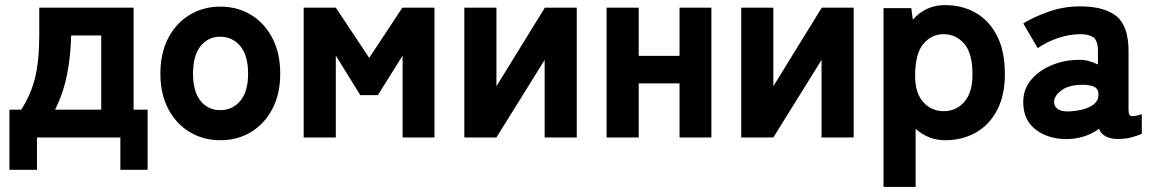

<svg xmlns="http://www.w3.org/2000/svg" viewBox="-20 -539 4528 753"><path d="M17 127V-109H63Q100 -165 117 -232Q134 -299 134 -402V-509H504V-109H559V127H452V0H125V127ZM196 -109H377V-400H259Q257 -316 242.5 -244.5Q228 -173 196 -109Z M844 11Q777 11 723.5 -21.5Q670 -54 639.5 -112.5Q609 -171 609 -250Q609 -330 639.5 -389Q670 -448 723.5 -480.5Q777 -513 844 -513Q912 -513 965 -480.5Q1018 -448 1048.5 -389Q1079 -330 1079 -250Q1079 -171 1048.5 -112.5Q1018 -54 965 -21.5Q912 11 844 11ZM844 -107Q892 -107 922.5 -143.5Q953 -180 953 -250Q953 -321 922.5 -358Q892 -395 844 -395Q796 -395 766.5 -358Q737 -321 737 -250Q737 -180 766.5 -143.5Q796 -107 844 -107Z M1171 0V-509H1297L1428 -312L1558 -509H1684V0H1559V-321L1462 -166H1393L1297 -321V0Z M1801 0V-509H1927V-201L2117 -509H2242V0H2116V-304L1927 0Z M2359 0V-509H2485V-320H2645V-509H2770V0H2645V-212H2485V0Z M2887 0V-509H3013V-201L3203 -509H3328V0H3202V-304L3013 0Z M3445 194V-507H3554L3560 -462Q3611 -519 3686 -519Q3754 -519 3807 -488.5Q3860 -458 3890.5 -398Q3921 -338 3921 -248Q3921 -165 3890.5 -107Q3860 -49 3807 -19Q3754 11 3686 11Q3621 11 3571 -34V194ZM3681 -103Q3729 -103 3761.5 -139Q3794 -175 3794 -248Q3794 -330 3761.5 -367.5Q3729 -405 3681 -405Q3633 -405 3601 -366.5Q3569 -328 3569 -241Q3569 -174 3601 -138.5Q3633 -103 3681 -103Z M4177 6Q4098 10 4045.5 -28Q3993 -66 3993 -138Q3993 -189 4023.5 -225.5Q4054 -262 4102.5 -282.5Q4151 -303 4203 -304Q4226 -306 4247 -300.5Q4268 -295 4286 -286V-338Q4286 -380 4268 -392.5Q4250 -405 4217 -405Q4174 -405 4128.5 -389.5Q4083 -374 4050 -350L3993 -447Q4035 -473 4093.5 -493.5Q4152 -514 4217 -514Q4310 -514 4358 -476Q4406 -438 4406 -338V-108Q4406 -87 4415.5 -84Q4425 -81 4458 -91V-14Q4442 -7 4418 -0.5Q4394 6 4365 6Q4306 6 4290 -34Q4244 1 4177 6ZM4174 -102Q4227 -105 4258.5 -122.5Q4290 -140 4288 -171Q4287 -194 4265.5 -201Q4244 -208 4213 -206Q4167 -204 4140 -182.5Q4113 -161 4114 -137Q4115 -120 4129.5 -110.5Q4144 -101 4174 -102Z"/></svg>

Font: Zen Kaku Gothic New Black
Style: Regular
Weight: 900
Designer: Yoshimichi Ohira
Foundry: Positype
Version: Version 1.001